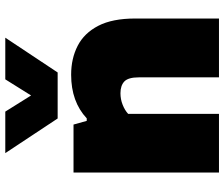

<svg xmlns="http://www.w3.org/2000/svg" viewBox="-81 -767 848 726"><g transform="rotate(-90 343.0 -404.0)"><path d="M53.5 0V-550H235L249 -500H258.5Q321.5 -559 423.5 -559Q485 -559 533 -534.2Q581 -509.5 608.5 -456.2Q636 -403 636 -316.5V0H413.5V-303Q413.5 -343 398 -357.8Q382.5 -372.5 353.5 -372.5Q330.5 -372.5 309.8 -364.2Q289 -356 275.5 -343.5V0ZM258 -610 127 -808H284L345 -710.5L406 -808H563.5L432 -610Z"/></g></svg>

Font: Encode Sans SmExp Black
Style: Regular
Weight: 900
Width: 6
Designer: Multiple Designers
Foundry: Impallari Type
Version: Version 3.002; ttfautohint (v1.8.3) -l 8 -r 50 -G 200 -x 14 